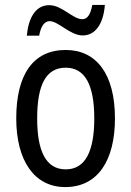

<svg xmlns="http://www.w3.org/2000/svg" viewBox="-20 -750 533 780"><path d="M89 -605H139C146 -643 160 -664 182 -664C217 -664 265 -606 316 -606C366 -606 400 -651 406 -730H355C348 -694 337 -672 314 -672C276 -672 232 -729 180 -729C122 -729 95 -673 89 -605ZM447 -269C447 -450 371 -547 247 -547C114 -547 46 -446 46 -269C46 -98 119 10 245 10C378 10 447 -99 447 -269ZM131 -269C131 -404 166 -475 247 -475C326 -475 363 -404 363 -269C363 -134 326 -62 247 -62C167 -62 131 -135 131 -269Z"/></svg>

Font: Noto Sans Kannada Condensed
Style: Regular
Weight: 400
Width: 3
Designer: Jelle Bosma - Monotype Design Team
Foundry: Monotype Imaging Inc.
Version: Version 2.005